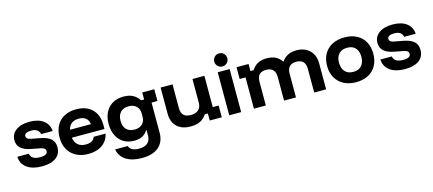

<svg xmlns="http://www.w3.org/2000/svg" viewBox="-62 -1323 4858 2154"><g transform="rotate(-15 2367.5 -245.5)"><path d="M274.2 10Q164.2 10 100.4 -36.2Q36.7 -82.5 31.7 -165.8H165Q171.7 -130 199.6 -112.5Q227.5 -95 280 -95Q365.8 -95 365.8 -142.5Q365.8 -161.7 352.9 -172.9Q340 -184.2 310 -190L198.3 -211.7Q48.3 -240.8 48.3 -352.5Q48.3 -424.2 105.8 -467.1Q163.3 -510 265 -510Q365.8 -510 425 -465.8Q484.2 -421.7 490 -342.5H356.7Q347.5 -377.5 324.2 -393.3Q300.8 -409.2 256.7 -409.2Q218.3 -409.2 198.3 -397.9Q178.3 -386.7 178.3 -364.2Q178.3 -348.3 190.8 -337.5Q203.3 -326.7 229.2 -321.7L343.3 -300Q421.7 -284.2 458.3 -249.2Q495 -214.2 495 -154.2Q495 -76.7 437.9 -33.3Q380.8 10 274.2 10Z M811.7 10Q730.8 10 670.8 -22.1Q610.8 -54.2 578.3 -112.9Q545.8 -171.7 545.8 -251.7Q545.8 -331.7 577.5 -389.6Q609.2 -447.5 667.9 -478.8Q726.7 -510 806.7 -510Q885 -510 941.2 -480Q997.5 -450 1027.5 -394.2Q1057.5 -338.3 1057.5 -260.8V-214.2H678.3Q686.7 -158.3 720.8 -129.2Q755 -100 810.8 -100Q855 -100 880.8 -115Q906.7 -130 917.5 -160.8H1055.8Q1039.2 -80.8 975 -35.4Q910.8 10 811.7 10ZM681.7 -305.8H925Q918.3 -353.3 888.3 -377.1Q858.3 -400.8 807.5 -400.8Q756.7 -400.8 724.6 -376.7Q692.5 -352.5 681.7 -305.8Z M1380 210Q1267.5 210 1197.1 164.6Q1126.7 119.2 1113.3 38.3H1260Q1280 100 1375.8 100Q1440.8 100 1475.4 70.4Q1510 40.8 1510 -15V-81.7H1505.8Q1483.3 -41.7 1443.8 -20.8Q1404.2 0 1349.2 0Q1278.3 0 1226.2 -31.2Q1174.2 -62.5 1145.4 -120Q1116.7 -177.5 1116.7 -255Q1116.7 -371.7 1181.2 -440.8Q1245.8 -510 1358.3 -510Q1421.7 -510 1466.2 -485.8Q1510.8 -461.7 1537.5 -418.3H1572.5V-500H1712.5V-363.3H1644.2V-13.3Q1644.2 93.3 1575.8 151.7Q1507.5 210 1380 210ZM1383.3 -120Q1440.8 -120 1473.3 -151.7Q1505.8 -183.3 1505.8 -238.3V-273.3Q1505.8 -327.5 1472.9 -358.8Q1440 -390 1383.3 -390Q1322.5 -390 1288.8 -354.2Q1255 -318.3 1255 -254.2Q1255 -190 1288.8 -155Q1322.5 -120 1383.3 -120Z M2001.7 9.2Q1897.5 9.2 1841.7 -45.8Q1785.8 -100.8 1785.8 -195.8V-500H1924.2V-222.5Q1924.2 -168.3 1952.1 -141.2Q1980 -114.2 2035.8 -114.2Q2093.3 -114.2 2124.6 -143.3Q2155.8 -172.5 2155.8 -226.7V-500H2294.2V-136.7H2362.5V0H2222.5V-81.7H2187.5Q2157.5 -37.5 2114.6 -14.2Q2071.7 9.2 2001.7 9.2Z M2449.2 0V-500H2587.5V0ZM2518.3 -549.2Q2486.7 -549.2 2464.6 -571.2Q2442.5 -593.3 2442.5 -625Q2442.5 -656.7 2464.6 -678.8Q2486.7 -700.8 2518.3 -700.8Q2550 -700.8 2572.1 -678.8Q2594.2 -656.7 2594.2 -625Q2594.2 -593.3 2572.1 -571.2Q2550 -549.2 2518.3 -549.2Z M2735.8 0V-363.3H2667.5V-500H2807.5V-418.3H2844.2Q2870.8 -461.7 2913.3 -485.4Q2955.8 -509.2 3018.3 -509.2Q3078.3 -509.2 3121.2 -487.9Q3164.2 -466.7 3190 -425H3193.3Q3250.8 -509.2 3364.2 -509.2Q3460.8 -509.2 3517.5 -452.9Q3574.2 -396.7 3574.2 -300.8V0H3435.8V-274.2Q3435.8 -385.8 3330 -385.8Q3224.2 -385.8 3224.2 -274.2V0H3085.8V-274.2Q3085.8 -385.8 2978.3 -385.8Q2926.7 -385.8 2900.4 -358.3Q2874.2 -330.8 2874.2 -274.2V0Z M3921.7 10Q3840 10 3779.6 -22.1Q3719.2 -54.2 3685.8 -112.5Q3652.5 -170.8 3652.5 -250.8Q3652.5 -330 3685.4 -388.3Q3718.3 -446.7 3779.2 -478.3Q3840 -510 3922.5 -510Q4004.2 -510 4064.2 -478.3Q4124.2 -446.7 4156.7 -388.3Q4189.2 -330 4189.2 -250Q4189.2 -170.8 4156.7 -112.1Q4124.2 -53.3 4063.8 -21.7Q4003.3 10 3921.7 10ZM3921.7 -110Q3984.2 -110 4017.5 -147.9Q4050.8 -185.8 4050.8 -250.8Q4050.8 -315.8 4017.5 -352.9Q3984.2 -390 3921.7 -390Q3858.3 -390 3824.6 -352.9Q3790.8 -315.8 3790.8 -250.8Q3790.8 -185.8 3824.6 -147.9Q3858.3 -110 3921.7 -110Z M4490.8 10Q4380.8 10 4317.1 -36.2Q4253.3 -82.5 4248.3 -165.8H4381.7Q4388.3 -130 4416.2 -112.5Q4444.2 -95 4496.7 -95Q4582.5 -95 4582.5 -142.5Q4582.5 -161.7 4569.6 -172.9Q4556.7 -184.2 4526.7 -190L4415 -211.7Q4265 -240.8 4265 -352.5Q4265 -424.2 4322.5 -467.1Q4380 -510 4481.7 -510Q4582.5 -510 4641.7 -465.8Q4700.8 -421.7 4706.7 -342.5H4573.3Q4564.2 -377.5 4540.8 -393.3Q4517.5 -409.2 4473.3 -409.2Q4435 -409.2 4415 -397.9Q4395 -386.7 4395 -364.2Q4395 -348.3 4407.5 -337.5Q4420 -326.7 4445.8 -321.7L4560 -300Q4638.3 -284.2 4675 -249.2Q4711.7 -214.2 4711.7 -154.2Q4711.7 -76.7 4654.6 -33.3Q4597.5 10 4490.8 10Z"/></g></svg>

Font: Funnel Display
Style: Bold
Weight: 700
Designer: NORD ID, Kristian Moeller
Foundry: Dicotype
Version: Version 1.000